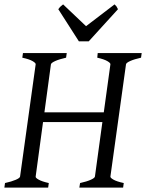

<svg xmlns="http://www.w3.org/2000/svg" viewBox="-20 -858 668 878"><path d="M282.2 -594.2Q251.5 -587.4 232.9 -579.1Q214.4 -570.8 212.9 -564L183.1 -344.2H454.6L484.9 -564Q485.8 -569.8 470.7 -578.6Q455.6 -587.4 424.8 -594.2L426.8 -615.2H627.9L625 -594.2Q594.2 -587.4 575.7 -579.1Q557.1 -570.8 556.2 -564L484.9 -50.8Q483.9 -44.9 499 -36.4Q514.2 -27.8 545.9 -21L543 0H342.8L346.2 -21Q377 -27.8 395 -35.9Q413.1 -43.9 414.1 -50.8L448.2 -299.8H176.8L143.1 -50.8Q141.6 -44.9 157 -36.4Q172.4 -27.8 203.1 -21L200.2 0H0L2.9 -21Q33.7 -27.8 52.2 -35.9Q70.8 -43.9 71.8 -50.8L143.1 -564Q144 -569.8 128.9 -578.6Q113.8 -587.4 82 -594.2L85 -615.2H285.2ZM385.7 -668.9H340.8L246.6 -815.9Q253.4 -825.2 257.3 -828.6Q261.2 -832 268.6 -837.9L373.5 -738.3L503.9 -837.9Q509.8 -832.5 512.5 -828.9Q515.1 -825.2 519.5 -815.9Z"/></svg>

Font: Gentium Plus APac
Style: Italic
Weight: 400
Italic angle: -8°
Designer: J. Victor Gaultney, Annie Olsen, Iska Routamaa, Becca Hirsbrunner
Foundry: SIL International
Version: Version 5.000